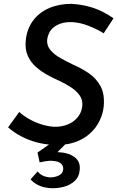

<svg xmlns="http://www.w3.org/2000/svg" viewBox="-20 -747 610 998"><path d="M519 -574Q483 -596 439.5 -613Q396 -630 355 -632Q322 -633 298.5 -625.5Q275 -618 259 -605Q243 -592 235 -575Q227 -558 225 -540Q223 -510 242 -487Q261 -464 293.5 -445.5Q326 -427 362 -410Q404 -392 442 -366Q480 -340 502.5 -299Q525 -258 519 -193Q515 -155 497 -118Q479 -81 446.5 -52Q414 -23 367 -7Q320 9 258 6Q212 4 169.5 -7.5Q127 -19 90 -38.5Q53 -58 22 -85L80 -165Q102 -145 132 -128Q162 -111 195.5 -100.5Q229 -90 261 -88Q300 -87 332 -100Q364 -113 384.5 -138.5Q405 -164 408 -198Q410 -229 393.5 -252Q377 -275 349.5 -293Q322 -311 290 -326Q258 -340 225.5 -358Q193 -376 166 -400Q139 -424 124 -458Q109 -492 114 -538Q120 -597 152 -640Q184 -683 235.5 -705Q287 -727 351 -727Q400 -724 439.5 -713.5Q479 -703 511 -687Q543 -671 570 -652ZM176 144Q185 157 201 165Q217 173 238 175Q262 176 284 166Q306 156 308 135Q311 119 299 105Q287 91 251 89Q235 88 217.5 91Q200 94 186 97L175 46L245 -3L323 -1L246 77L227 50Q239 47 253.5 45Q268 43 282 44Q336 46 368 70Q400 94 394 139Q391 173 368 194Q345 215 311.5 224Q278 233 242 231Q203 228 178 215Q153 202 139 185Z"/></svg>

Font: Josefin Sans Medium
Style: Italic
Weight: 500
Italic angle: -7°
Designer: Santiago Orozco
Foundry: Typemade
Version: Version 2.000